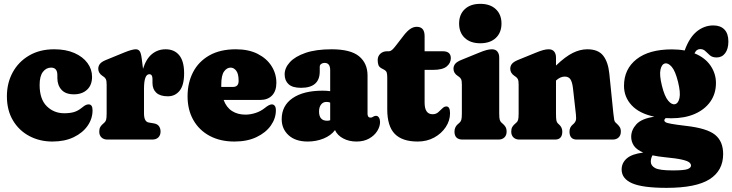

<svg xmlns="http://www.w3.org/2000/svg" viewBox="-20 -708 3715 974"><path d="M447 -318.5Q447 -276.5 421.8 -253Q396.5 -229.5 355 -229.5Q312.5 -229.5 291.8 -252.8Q271 -276 271 -312.5V-327Q271 -365 239 -365Q214.5 -365 197.8 -343.5Q181 -322 181 -277Q181 -205 217.2 -169.2Q253.5 -133.5 305.5 -133.5Q335 -133.5 355.2 -139.5Q375.5 -145.5 394.5 -161Q408.5 -172.5 415.8 -175.5Q423 -178.5 429.5 -178.5Q449.5 -178.5 449.5 -148.5Q449.5 -106 424.5 -70Q399.5 -34 353.8 -12Q308 10 246 10Q181 10 128.5 -18Q76 -46 45.5 -97.5Q15 -149 15 -219.5Q15 -286.5 44.2 -340.5Q73.5 -394.5 127.5 -426.2Q181.5 -458 255 -458Q314.5 -458 357.5 -439Q400.5 -420 423.8 -388.2Q447 -356.5 447 -318.5Z M699 -410.5 705.5 -359Q721.5 -410 751.2 -434Q781 -458 820 -458Q864.5 -458 889.2 -427.8Q914 -397.5 914 -336.5Q914 -276 891.2 -247.8Q868.5 -219.5 831.5 -219.5Q792.5 -219.5 773 -237.5Q753.5 -255.5 753.5 -287V-307.5Q753.5 -331.5 737.5 -331.5Q710.5 -331.5 710.5 -257V-133Q710.5 -90.5 734.5 -86.5L761 -82Q778.5 -79 786.5 -67.8Q794.5 -56.5 794.5 -40.5Q794.5 -22.5 783.5 -11.2Q772.5 0 751.5 0H525Q506 0 494.8 -10.8Q483.5 -21.5 483.5 -40.5Q483.5 -55 489 -64.2Q494.5 -73.5 505 -82L510 -86.5Q515.5 -91.5 518.2 -100Q521 -108.5 521 -133V-278.5Q521 -298 517.2 -306Q513.5 -314 505 -319.5L500.5 -322.5Q478.5 -337 478.5 -359Q478.5 -373.5 487.2 -384.2Q496 -395 517 -403.5L611 -442Q650.5 -458 669 -458Q681.5 -458 688.5 -448.5Q695.5 -439 699 -410.5Z M1382 -288Q1382 -246.5 1360.2 -223.8Q1338.5 -201 1299.5 -201H1114.5Q1128.5 -163 1157 -144.8Q1185.5 -126.5 1225 -126.5Q1250 -126.5 1276.5 -135Q1303 -143.5 1324.5 -161Q1346 -178.5 1359 -178.5Q1367.5 -178.5 1373.5 -171.5Q1379.5 -164.5 1379.5 -148.5Q1379.5 -107.5 1354 -71.2Q1328.5 -35 1281.2 -12.5Q1234 10 1169.5 10Q1097.5 10 1044 -18.5Q990.5 -47 961 -98.8Q931.5 -150.5 931.5 -219.5Q931.5 -287.5 959.2 -341.5Q987 -395.5 1041.8 -426.8Q1096.5 -458 1176.5 -458Q1241 -458 1287 -434.8Q1333 -411.5 1357.5 -372.8Q1382 -334 1382 -288ZM1102.5 -278Q1102.5 -272.5 1102.5 -267H1161.5Q1190.5 -267 1190.5 -297.5Q1190.5 -334 1178.2 -349.5Q1166 -365 1150 -365Q1130.5 -365 1116.5 -345.2Q1102.5 -325.5 1102.5 -278Z M1409 -103.5Q1409 -172 1464.2 -210Q1519.5 -248 1616.5 -248Q1637.5 -248 1655 -245.5V-352Q1655 -389 1626.5 -389Q1617 -389 1609.5 -383.8Q1602 -378.5 1602 -369V-345.5Q1602 -262.5 1507 -262.5Q1464 -262.5 1444 -280.8Q1424 -299 1424 -331Q1424 -363.5 1450.5 -392.5Q1477 -421.5 1530 -439.8Q1583 -458 1662 -458Q1758.5 -458 1801.5 -422.5Q1844.5 -387 1844.5 -325V-129.5Q1844.5 -123 1847.8 -117.2Q1851 -111.5 1860 -111.5Q1864.5 -111.5 1867.8 -113Q1871 -114.5 1874 -116.5Q1876.5 -118 1879.8 -119.2Q1883 -120.5 1887 -120.5Q1897 -120.5 1902.5 -111.2Q1908 -102 1908 -89.5Q1908 -66 1893.5 -43Q1879 -20 1852.2 -5Q1825.5 10 1788.5 10Q1750 10 1720.5 -6Q1691 -22 1679.5 -48Q1659 -20.5 1621.5 -5.2Q1584 10 1541 10Q1479 10 1444 -22Q1409 -54 1409 -103.5ZM1598.5 -142.5Q1598.5 -95.5 1639.5 -95.5Q1647.5 -95.5 1655 -98V-187.5Q1647 -191 1636 -191Q1619 -191 1608.8 -177.8Q1598.5 -164.5 1598.5 -142.5Z M1926.5 -355.5 1917 -360.5Q1903.5 -367.5 1899.8 -378Q1896 -388.5 1896 -403.5Q1896 -423 1909.5 -435.5Q1923 -448 1944 -448H1952.5Q1960.5 -448 1968.5 -454.5Q1976.5 -461 1990.5 -479.5L2029.5 -530Q2045.5 -550.5 2061.2 -561.2Q2077 -572 2094 -572Q2134 -572 2134 -525V-448H2226Q2267 -448 2267 -413Q2267 -388 2246 -370.8Q2225 -353.5 2176.5 -353.5H2134V-187.5Q2134 -128.5 2174.5 -128.5Q2191.5 -128.5 2203 -138.5Q2214.5 -148.5 2224 -158.2Q2233.5 -168 2244.5 -168Q2263 -168 2263 -133.5Q2263 -96 2241.2 -63.2Q2219.5 -30.5 2182.5 -10.2Q2145.5 10 2099 10Q2020.5 10 1982.5 -29Q1944.5 -68 1944.5 -153.5V-314.5Q1944.5 -331 1941.8 -340Q1939 -349 1926.5 -355.5Z M2416.5 -488.5Q2366.5 -488.5 2337.8 -515.5Q2309 -542.5 2309 -588.5Q2309 -634.5 2337.8 -661.5Q2366.5 -688.5 2416.5 -688.5Q2466.5 -688.5 2495.2 -661.5Q2524 -634.5 2524 -588.5Q2524 -542.5 2495.2 -515.5Q2466.5 -488.5 2416.5 -488.5ZM2512.5 -416.5V-133Q2512.5 -109 2515.2 -100.2Q2518 -91.5 2523.5 -86.5L2528.5 -82Q2538.5 -74 2544.2 -64.5Q2550 -55 2550 -40.5Q2550 -21.5 2538.8 -10.8Q2527.5 0 2508.5 0H2327Q2285.5 0 2285.5 -40.5Q2285.5 -66 2307 -82L2312 -86.5Q2317.5 -91.5 2320.2 -100.2Q2323 -109 2323 -133V-278.5Q2323 -298 2319.2 -306Q2315.5 -314 2307 -319.5L2302.5 -322.5Q2280.5 -337 2280.5 -359Q2280.5 -373.5 2289 -384Q2297.5 -394.5 2319 -403.5L2408.5 -440Q2434 -450.5 2448.5 -454.2Q2463 -458 2475.5 -458Q2494 -458 2503.2 -446.5Q2512.5 -435 2512.5 -416.5Z M2800.5 -416.5V-375.5Q2848 -421 2885.5 -439.5Q2923 -458 2959.5 -458Q3014.5 -458 3039.8 -425.8Q3065 -393.5 3071 -335L3091.5 -133Q3094 -109 3095.8 -100.2Q3097.5 -91.5 3102.5 -86.5L3107.5 -82Q3117.5 -73 3123.5 -64Q3129.5 -55 3129.5 -40.5Q3129.5 -21.5 3118.2 -10.8Q3107 0 3088 0H2906Q2869 0 2869 -40.5Q2869 -62.5 2885.5 -76L2891.5 -81.5Q2897.5 -87 2900.8 -96Q2904 -105 2901.5 -128L2886.5 -261.5Q2883 -291 2874 -305.2Q2865 -319.5 2844.5 -319.5Q2822.5 -319.5 2800.5 -299.5V-133Q2800.5 -107 2802.5 -97Q2804.5 -87 2810.5 -81.5L2816.5 -76Q2832.5 -61.5 2832.5 -40.5Q2832.5 0 2795.5 0H2615Q2596 0 2584.8 -10.8Q2573.5 -21.5 2573.5 -40.5Q2573.5 -55 2579 -64.2Q2584.5 -73.5 2595 -82L2600 -86.5Q2605.5 -91 2608.2 -99.8Q2611 -108.5 2611 -133V-278.5Q2611 -298 2607.2 -306Q2603.5 -314 2595 -319.5L2590.5 -322.5Q2568.5 -337 2568.5 -359Q2568.5 -373.5 2577 -384Q2585.5 -394.5 2607 -403.5L2696.5 -440Q2722 -450.5 2736.5 -454.2Q2751 -458 2763.5 -458Q2782 -458 2791.2 -446.5Q2800.5 -435 2800.5 -416.5Z M3459.5 -69.5Q3566.5 -57.5 3607.5 -24.2Q3648.5 9 3648.5 73.5Q3648.5 157.5 3579.8 201.2Q3511 245 3361.5 245Q3240 245 3186.8 221.8Q3133.5 198.5 3133.5 152Q3133.5 118.5 3159.5 95.8Q3185.5 73 3243 66Q3208.5 51 3195.2 30.5Q3182 10 3182 -14Q3182 -48.5 3208.2 -77.5Q3234.5 -106.5 3299.5 -116Q3223.5 -132 3184.5 -173.8Q3145.5 -215.5 3145.5 -272.5Q3145.5 -357.5 3209 -407.5Q3272.5 -457.5 3388.5 -457.5Q3423 -457.5 3453 -452L3453.5 -452.5Q3477.5 -518.5 3515.2 -548.8Q3553 -579 3598.5 -579Q3635 -579 3655 -558.2Q3675 -537.5 3675 -497.5Q3675 -460 3658.8 -438.2Q3642.5 -416.5 3615.5 -416.5Q3594 -416.5 3581.5 -427.2Q3569 -438 3558.5 -448.5Q3548 -459 3532 -459Q3523.5 -459 3516.5 -454.5Q3509.5 -450 3503 -437.5Q3557 -415.5 3584.5 -375Q3612 -334.5 3612 -287Q3612 -233 3583.8 -192.8Q3555.5 -152.5 3504.8 -130.2Q3454 -108 3385.5 -108Q3371 -108 3357 -109Q3350 -103 3350 -97Q3350 -92.5 3356.2 -88.2Q3362.5 -84 3385.8 -79.8Q3409 -75.5 3459.5 -69.5ZM3353 -386Q3336.5 -382 3330.5 -354.5Q3324.5 -327 3338 -272.5Q3351.5 -218.5 3369.8 -197Q3388 -175.5 3404.5 -179.5Q3421 -183.5 3427 -211Q3433 -238.5 3419.5 -293Q3406 -347.5 3387.8 -368.8Q3369.5 -390 3353 -386ZM3281.5 112.5Q3281.5 132.5 3303.5 144.5Q3325.5 156.5 3393 156.5Q3451 156.5 3468.2 149.8Q3485.5 143 3485.5 132Q3485.5 123 3476.2 115.5Q3467 108 3438.5 101.5Q3410 95 3352 89.5Q3317 86 3290 80Q3281.5 95 3281.5 112.5Z"/></svg>

Font: Fraunces 144pt SuperSoft Black
Style: Regular
Weight: 900
Version: Version 1.000;[b76b70a41]